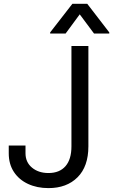

<svg xmlns="http://www.w3.org/2000/svg" viewBox="-20 -966 587 996"><path d="M231.4 9.8Q171.9 9.8 125.2 -12Q78.6 -33.7 52 -74.2Q25.4 -114.7 25.4 -170.9V-210.9H112.3V-170.9Q112.3 -124.5 146 -96.4Q179.7 -68.4 231.4 -68.4Q288.6 -68.4 319.6 -103.8Q350.6 -139.2 350.6 -207V-727.5H438.5V-207Q438.5 -102.5 382.3 -46.4Q326.2 9.8 231.4 9.8ZM467.8 -792 393.6 -891.6 320.3 -792H240.2V-797.9L355.5 -946.3H432.6L546.9 -797.9V-792Z"/></svg>

Font: Inter Display
Style: Regular
Weight: 400
Designer: Rasmus Andersson
Foundry: rsms
Version: Version 4.000;git-37864ae